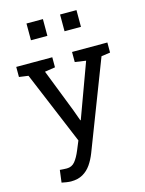

<svg xmlns="http://www.w3.org/2000/svg" viewBox="-141 -845 864 1141"><g transform="rotate(-15 291.0 -274.5)"><path d="M150.9 213.4Q139.6 213.4 121.6 210.7Q103.5 208 93.8 205.6L103.5 129.9Q111.8 130.9 126.5 131.6Q141.1 132.3 146.5 132.3Q177.2 132.3 196.5 108.9Q215.8 85.4 232.4 44.9L255.4 -10.7L68.4 -458.5L11.7 -466.3V-528.3H233.4V-466.3L169.4 -456.5L272.5 -192.4L297.4 -123.5H300.3L422.4 -456.5L355 -466.3V-528.3H572.3V-466.3L517.6 -458.5L309.6 81.1Q294.9 119.1 274.2 149.2Q253.4 179.2 223.4 196.3Q193.4 213.4 150.9 213.4ZM343.8 -658.7V-761.7H444.8V-658.7ZM137.2 -658.7V-761.7H238.3V-658.7Z"/></g></svg>

Font: Roboto Slab LO
Style: Regular
Weight: 400
Designer: Google
Version: Version 2.000